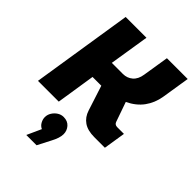

<svg xmlns="http://www.w3.org/2000/svg" viewBox="-282 -825 1254 1254"><g transform="rotate(45 345.0 -198.0)"><path d="M7 0 117 -700H309L265 -424H367Q406 -424 434 -448Q462 -472 469 -519L498 -700H690L659 -505Q648 -439 611.5 -389Q575 -339 510 -308L558 -171Q561 -162 568.5 -157Q576 -152 586 -152H649L625 0H527Q466 0 429.5 -25Q393 -50 378 -97L322 -270Q316 -270 310 -270Q304 -270 298 -270H241L199 0ZM203 304 248 205Q228 196 217 176Q206 156 206 136Q206 113 218.5 93Q231 73 250.5 60.5Q270 48 293 48Q330 48 351 72Q372 96 372 128Q372 146 365 167.5Q358 189 345 213L298 304Z"/></g></svg>

Font: MuseoModerno ExtraBold
Style: Italic
Weight: 800
Italic angle: -9°
Designer: Pablo Cosgaya, Héctor Gatti, Marcela Romero, and the Authors of The MuseoModerno Project.
Foundry: Omnibus-Type Team
Version: Version 1.003